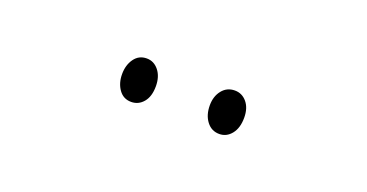

<svg xmlns="http://www.w3.org/2000/svg" viewBox="-22 -814 571 299"><g transform="rotate(20 263.5 -664.0)"><path d="M162 -664Q162 -679 169.5 -689.5Q177 -700 190 -700Q202 -700 210 -690Q218 -680 218 -664Q218 -647 210 -637.5Q202 -628 190 -628Q177 -628 169.5 -638.5Q162 -649 162 -664ZM307 -665Q307 -680 315 -690Q323 -700 336 -700Q348 -700 356 -690.5Q364 -681 364 -665Q364 -648 356 -638Q348 -628 336 -628Q323 -628 315 -638.5Q307 -649 307 -665Z"/></g></svg>

Font: Noto Sans Lao Looped ExtraCondensed ExtraLight
Style: Regular
Weight: 200
Width: 2
Designer: Mark Frömberg, Ben Mitchell
Foundry: The Fontpad Ltd
Version: Version 1.002; ttfautohint (v1.8.4.7-5d5b)